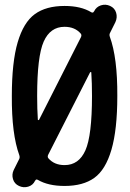

<svg xmlns="http://www.w3.org/2000/svg" viewBox="-20 -765 540 800"><path d="M134.8 -365.2Q134.8 -310.5 137.7 -266.6Q137.7 -264.6 139.6 -264.6Q141.6 -264.6 142.6 -265.6L317.4 -610.4Q321.3 -619.1 316.4 -625Q292 -653.3 249 -653.3Q189.5 -653.3 162.1 -591.8Q134.8 -530.3 134.8 -365.2ZM363.3 -365.2Q363.3 -419.9 360.4 -462.9Q360.4 -464.8 358.4 -464.8Q356.4 -464.8 355.5 -463.9L180.7 -120.1Q176.8 -111.3 181.6 -105.5Q206.1 -77.1 249 -77.1Q308.6 -77.1 335.9 -138.7Q363.3 -200.2 363.3 -365.2ZM37.1 -56.6 59.6 -101.6Q63.5 -108.4 60.5 -118.2Q28.3 -206.1 29.3 -365.2Q29.3 -505.9 53.7 -588.9Q78.1 -671.9 125 -706.1Q171.9 -740.2 249 -740.2Q317.4 -740.2 360.4 -713.9Q368.2 -710 371.1 -716.8L372.1 -717.8Q380.9 -736.3 400.4 -742.7Q419.9 -749 439 -740.2Q458 -731.4 463.9 -711.9Q469.7 -692.4 460.9 -672.9L438.5 -627.9Q434.6 -621.1 437.5 -612.3Q469.7 -524.4 468.8 -365.2Q468.8 -224.6 444.3 -141.1Q419.9 -57.6 373 -23.9Q326.2 9.8 249 9.8Q180.7 9.8 137.7 -15.6Q129.9 -19.5 127 -12.7L126 -11.7Q117.2 6.8 97.7 12.7Q78.1 18.6 59.1 9.8Q40 1 34.2 -18.6Q28.3 -38.1 37.1 -56.6Z"/></svg>

Font: Rounded Mgen+ 1mn medium
Style: Regular
Weight: 500
Designer: [Source Han Sans]
Ryoko NISHIZUKA  (kana & ideographs); Paul D. Hunt (Latin, Greek & Cyrillic); Wenlong ZHANG  (bopomofo
Version: Version 1.059.20150602